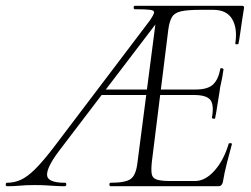

<svg xmlns="http://www.w3.org/2000/svg" viewBox="-80 -645 868 665"><path d="M-56 0Q-60 0 -60 -6Q-60 -12 -56 -12Q-31 -12 -8.5 -22Q14 -32 40.5 -58Q67 -84 104 -132L439 -574Q452 -593 453.5 -601Q455 -609 440 -611Q425 -613 387 -613Q383 -613 383 -619Q383 -625 387 -625H758Q767 -625 765 -616Q762 -598 758.5 -575Q755 -552 752 -530Q749 -508 746 -494Q745 -491 739.5 -491.5Q734 -492 735 -495Q743 -547 724 -579Q705 -611 658 -611H615Q571 -611 548 -606Q525 -601 516 -586.5Q507 -572 503 -543L446 -85Q443 -57 445.5 -42.5Q448 -28 463 -23Q478 -18 511 -18H595Q631 -18 663 -54Q695 -90 712 -147Q713 -150 719 -149Q725 -148 723 -145Q716 -119 706.5 -82.5Q697 -46 692 -15Q689 0 676 0H303Q299 0 299 -6Q299 -12 303 -12Q354 -12 372.5 -25Q391 -38 396 -81L465 -613L490 -602L125 -123Q82 -66 83 -39Q84 -12 145 -12Q150 -12 149.5 -6Q149 0 145 0Q127 0 111.5 -1Q96 -2 79.5 -3Q63 -4 40 -4Q9 -4 -10.5 -2Q-30 0 -56 0ZM264 -316 282 -335H467L470 -316ZM665 -235Q664 -233 659 -234Q654 -235 654 -237Q662 -282 648.5 -299Q635 -316 591 -316H464L467 -335H598Q639 -335 657.5 -352Q676 -369 683 -406Q683 -410 689 -408.5Q695 -407 694 -404Q690 -375 686 -359Q682 -343 680 -325Q676 -303 673 -281.5Q670 -260 665 -235Z"/></svg>

Font: Cormorant Light Light
Style: Italic
Weight: 300
Italic angle: -10°
Version: Version 4.000